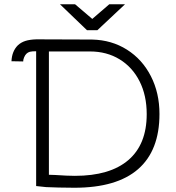

<svg xmlns="http://www.w3.org/2000/svg" viewBox="-20 -875 827 903"><path d="M197 5 150 0V-634Q130 -634 120.5 -631.5Q111 -629 104 -622Q98 -616 93.5 -605.5Q89 -595 89 -586L34 -587Q36 -634 64 -662Q79 -676 99.5 -682.5Q120 -689 151 -690L413 -689Q505 -687 577 -641.5Q649 -596 689.5 -517Q730 -438 730 -339Q730 -167 629.5 -79.5Q529 8 330 8Q293 8 255.5 7Q218 6 197 5ZM670 -338Q670 -426 636.5 -492.5Q603 -559 542.5 -596Q482 -633 403 -633H210V-53L240 -52Q298 -48 332 -48Q497 -48 583.5 -122Q670 -196 670 -338ZM333 -855 414 -786 494 -855H568L438 -733H389L262 -855Z"/></svg>

Font: Bellota
Style: Regular
Weight: 400
Designer: Kemie Guaida
Foundry: Kemie Guaida
Version: Version 4.001